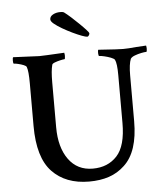

<svg xmlns="http://www.w3.org/2000/svg" viewBox="-57 -901 831 954"><g transform="rotate(-5 358.0 -424.0)"><path d="M349.6 2Q232.4 2 165 -68.8Q97.7 -139.6 97.7 -296.9V-509.8Q97.7 -571.3 89.8 -591.8Q87.9 -597.7 75.7 -602.5Q63.5 -607.4 49.3 -610.8Q35.2 -614.3 27.3 -614.3Q23.4 -614.3 23.4 -628.9Q23.4 -643.6 26.4 -646.5L156.2 -640.6Q174.8 -640.6 281.2 -646.5Q282.2 -642.6 282.7 -638.7Q283.2 -634.8 283.2 -630.9Q283.2 -614.3 279.3 -614.3Q273.4 -614.3 258.3 -610.8Q243.2 -607.4 230.5 -602.5Q217.8 -597.7 216.8 -591.8Q212.9 -577.1 210.9 -555.7Q209 -534.2 209 -505.9V-281.2Q209 -180.7 252.4 -120.6Q295.9 -60.5 373 -60.5Q448.2 -60.5 493.7 -109.9Q539.1 -159.2 539.1 -273.4V-511.7Q539.1 -571.3 529.3 -589.8Q525.4 -595.7 510.3 -601.6Q495.1 -607.4 478.5 -611.3Q461.9 -615.2 453.1 -615.2Q449.2 -615.2 448.7 -628.9Q448.2 -642.6 451.2 -646.5Q503.9 -642.6 534.7 -641.1Q565.4 -639.6 574.2 -639.6Q586.9 -639.6 603 -640.6Q619.1 -641.6 639.6 -643.6Q679.7 -646.5 689.5 -646.5Q690.4 -642.6 690.9 -639.2Q691.4 -635.7 691.4 -630.9Q691.4 -615.2 687.5 -615.2Q678.7 -615.2 662.1 -611.8Q645.5 -608.4 629.9 -602.5Q614.3 -596.7 608.4 -587.9Q597.7 -561.5 597.7 -506.8V-277.3Q597.7 -125 526.4 -59.6Q492.2 -27.3 448.7 -12.7Q405.3 2 349.6 2ZM402.3 -715.8Q395.5 -715.8 375.5 -723.1Q355.5 -730.5 330.1 -742.7Q304.7 -754.9 281.2 -768.6Q257.8 -782.2 242.2 -794.9Q226.6 -807.6 226.6 -817.4Q226.6 -832 242.2 -840.8Q257.8 -849.6 279.3 -849.6Q291 -849.6 296.9 -846.7Q311.5 -835.9 331.1 -818.4Q350.6 -800.8 369.6 -782.2Q388.7 -763.7 401.4 -749.5Q414.1 -735.4 414.1 -732.4Q414.1 -726.6 410.2 -721.2Q406.2 -715.8 402.3 -715.8Z"/></g></svg>

Font: Crimson Text SemiBold
Style: Regular
Weight: 600
Designer: Sebastian Kosch
Foundry: Sebastian Kosch
Version: Version 1.100; ttfautohint (v1.8.4)